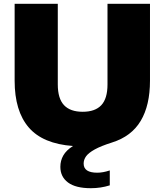

<svg xmlns="http://www.w3.org/2000/svg" viewBox="-20 -760 866 1010"><path d="M769 -740V-335.5Q769 -206 720.2 -124.2Q671.5 -42.5 569.5 -10.5Q511 8 478.2 26.2Q445.5 44.5 432.8 62.2Q420 80 420 100.5Q420 148.5 491.5 148.5Q521.5 148.5 557.5 136.5V215Q510 230 458 230Q378 230 337.8 200Q297.5 170 297.5 117.5Q297.5 85 313 57.8Q328.5 30.5 364 8Q205 -3.5 131 -89.8Q57 -176 57 -335.5V-740H284V-316Q284 -241.5 316.8 -206.8Q349.5 -172 415 -172Q480.5 -172 513 -206.8Q545.5 -241.5 545.5 -316V-740Z"/></svg>

Font: Encode Sans Semi Expanded Black
Style: Regular
Weight: 900
Width: 6
Designer: Multiple Designers
Foundry: Impallari Type
Version: Version 2.000